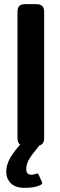

<svg xmlns="http://www.w3.org/2000/svg" viewBox="-20 -700 287 922"><path d="M192 -643V-36Q192 -7 168 -1Q168 1 165 4Q130 46 118 68Q106 90 106 112Q106 139 130 139Q144 139 152 135Q158 133 159 133Q163 133 166 140L181 173Q183 177 183 179Q183 185 171 190Q147 202 97 202Q54 202 32 180Q10 158 10 124Q10 96 24.5 67Q39 38 71 1Q77 -5 77 -5Q64 -14 64 -36V-643Q64 -662 72.5 -671Q81 -680 101 -680H154Q174 -680 183 -671Q192 -662 192 -643Z"/></svg>

Font: Mitr
Style: Regular
Weight: 400
Designer: Thanarat Vachiruckul
Foundry: Cadson Demak
Version: Version 1.003